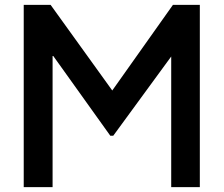

<svg xmlns="http://www.w3.org/2000/svg" viewBox="-20 -765 914 785"><path d="M77 0H195V-540L431 -210H443L680 -534V0H797V-745H687L439 -395L187 -745H77Z"/></svg>

Font: Mluvka SemiBold
Style: Regular
Weight: 600
Designer: Modified by Jiří Krblich, Original typeface by Gumpita Rahayu
Foundry: Gumpita Rahayu & Jiří Krblich
Version: Version 2.000;Glyphs 3.1.1 (3134)